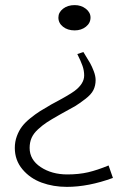

<svg xmlns="http://www.w3.org/2000/svg" viewBox="-20 -730 508 753"><path d="M272.9 -710Q298.3 -710 316.7 -695.6Q335 -681.2 335 -661.1Q335 -639.6 316.9 -625.2Q298.8 -610.8 272.9 -610.8Q245.1 -610.8 227.1 -625.2Q209 -639.6 209 -661.1Q209 -681.6 227.3 -695.8Q245.6 -710 272.9 -710ZM422.9 -32.2Q326.7 2.9 242.2 2.9Q189 2.9 143.6 -13.7Q98.1 -30.3 68.1 -65.9Q38.1 -101.6 38.1 -149.9Q38.1 -174.3 46.1 -196Q54.2 -217.8 66.2 -233.6Q78.1 -249.5 98.6 -266.1Q119.1 -282.7 136.5 -293.7Q153.8 -304.7 180.2 -319.8Q252 -357.9 272 -373Q310.1 -401.4 310.1 -434.1Q310.1 -453.1 303.7 -471.4Q297.4 -489.7 283.2 -518.1L307.1 -525.9Q326.2 -495.1 333.5 -482.2Q340.8 -469.2 347.9 -450.4Q355 -431.6 355 -416Q355 -394.5 346.4 -377Q337.9 -359.4 313.7 -341.1Q289.6 -322.8 275.4 -314.2Q261.2 -305.7 222.2 -284.7Q213.9 -280.3 210 -277.8Q180.7 -261.2 163.6 -250Q146.5 -238.8 129.2 -222.9Q111.8 -207 104 -189.5Q96.2 -171.9 96.2 -149.9Q96.2 -103.5 139.6 -74.7Q183.1 -45.9 244.1 -45.9Q289.1 -45.9 325.7 -54.4Q362.3 -63 405.8 -81.1Z"/></svg>

Font: BioRhyme Light
Style: Regular
Weight: 300
Designer: Aoife Mooney
Foundry: Aoife Mooney Type
Version: Version 1.500;PS 001.500;hotconv 1.0.88;makeotf.lib2.5.64775